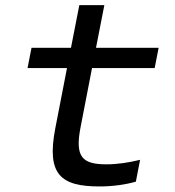

<svg xmlns="http://www.w3.org/2000/svg" viewBox="-20 -694 660 725"><path d="M357.5 10C404 10 452.5 3.5 493 -8L509 -90.5C468 -80.5 425 -73.5 382 -73.5C290.5 -73.5 262.5 -101 284 -212.5L327.5 -437H564L579 -513.5H342.5L374 -674.5H279.5L248 -513.5H99L84 -437H233L188.5 -208C155.5 -35 209 10.5 357.5 10Z"/></svg>

Font: Monaspace Neon
Style: Italic
Weight: 400
Italic angle: -11°
Designer: Riley Cran & the Lettermatic Team
Foundry: Lettermatic
Version: Version 1.200 (Monaspace Neon)